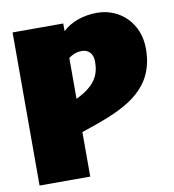

<svg xmlns="http://www.w3.org/2000/svg" viewBox="-81 -790 780 862"><g transform="rotate(-10 309.0 -359.5)"><path d="M418 -719C355 -719 299 -699 261 -663V-698H30V0H261V-203L325 -225C484 -281 607 -347 607 -523C607 -639 523 -719 418 -719ZM262 -355 261 -354V-541C277 -553 297 -562 321 -562C351 -562 372 -542 372 -505C372 -449 354 -399 262 -355Z"/></g></svg>

Font: Fira Sans Ultra
Style: Regular
Weight: 950
Designer: Carrois Corporate & Edenspiekermann AG
Foundry: Carrois Corporate GbR & Edenspiekermann AG
Version: Version 4.203;PS 004.203;hotconv 1.0.88;makeotf.lib2.5.64775